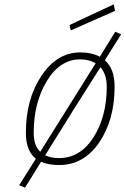

<svg xmlns="http://www.w3.org/2000/svg" viewBox="-20 -750 577 883"><path d="M349 -509Q402 -509 439 -489L510 -604L537 -592L462 -473Q507 -434 507 -352Q507 -198 436 -94.5Q365 9 252 9Q202 9 169 -6L95 113L68 102L145 -20Q99 -56 99 -139Q99 -295 171 -402Q243 -509 349 -509ZM349 -477Q256 -477 195.5 -377.5Q135 -278 135 -139Q135 -80 165 -52L420 -459Q389 -477 349 -477ZM252 -23Q349 -23 410 -118.5Q471 -214 471 -352Q471 -407 442 -441L316 -242L188 -36Q213 -23 252 -23ZM305 -610 300 -635 503 -730 509 -700Z"/></svg>

Font: Titillium Web ExtraLight
Style: Italic
Weight: 275
Italic angle: -13°
Version: Version 1.002;PS 57.000;hotconv 1.0.70;makeotf.lib2.5.55311